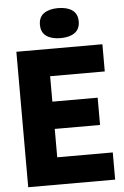

<svg xmlns="http://www.w3.org/2000/svg" viewBox="-62 -1001 677 1045"><g transform="rotate(-5 276.0 -478.5)"><path d="M49 0V-740H519V-591.5H220.5V-452.5H468V-303.5H220.5V-148.5H524V0ZM295.5 -793Q246.5 -793 218 -813.2Q189.5 -833.5 189.5 -875Q189.5 -916.5 218 -936.8Q246.5 -957 295.5 -957Q344.5 -957 373 -936.8Q401.5 -916.5 401.5 -875Q401.5 -833.5 373 -813.2Q344.5 -793 295.5 -793Z"/></g></svg>

Font: Encode Sans Condensed Condensed ExtraBold
Style: Regular
Weight: 800
Width: 3
Designer: Multiple Designers
Foundry: Impallari Type
Version: Version 3.000; ttfautohint (v1.8.3) -l 8 -r 50 -G 200 -x 14 